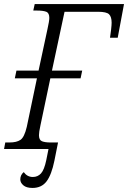

<svg xmlns="http://www.w3.org/2000/svg" viewBox="-37 -734 631 946"><path d="M123 192Q93 192 78 179Q63 166 63 150Q63 128 80 114Q97 138 125 138Q149 138 165 120.5Q181 103 191 55L202 0H-17L-11 -32H10Q45 -32 64 -45Q83 -58 95 -109L145 -348H36L44 -386H153L197 -591Q201 -609 203.5 -623.5Q206 -638 206 -646Q206 -670 191 -676Q176 -682 145 -682H127L134 -714H574L543 -548H505Q508 -566 510.5 -589Q513 -612 513 -622Q513 -651 500.5 -663.5Q488 -676 446 -676H281L219 -386H368L360 -348H211L162 -115Q155 -83 155 -68Q155 -44 170 -38Q185 -32 212 -32H249L231 58Q217 127 192.5 159.5Q168 192 123 192Z"/></svg>

Font: Noto Serif SemiCondensed Light
Style: Italic
Weight: 300
Width: 4
Italic angle: -12°
Designer: Monotype Design Team
Foundry: Monotype Imaging Inc.
Version: Version 2.013; ttfautohint (v1.8.4.7-5d5b)